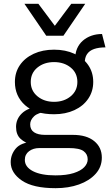

<svg xmlns="http://www.w3.org/2000/svg" viewBox="-20 -770 572 1005"><path d="M514 -592 532 -522Q497 -522 472.5 -513.5Q448 -505 435.5 -486.5Q423 -468 424 -439L374 -460Q373 -491 383.5 -515.5Q394 -540 413.5 -557Q433 -574 458.5 -583Q484 -592 514 -592ZM362 -64Q433 -64 473 -31.5Q513 1 513 55Q513 104 480.5 140Q448 176 393.5 195.5Q339 215 271 215Q153 215 94.5 175Q36 135 36 79Q36 39 62.5 7.5Q89 -24 152 -28L145 -13Q111 -22 87.5 -43.5Q64 -65 64 -106Q64 -147 94.5 -176.5Q125 -206 185 -213L228 -186Q179 -181 158.5 -161.5Q138 -142 138 -119Q138 -91 158.5 -77.5Q179 -64 216 -64ZM270 148Q328 148 365.5 136Q403 124 421 105Q439 86 439 64Q439 37 417.5 21Q396 5 340 5H186Q154 5 132 21.5Q110 38 110 67Q110 104 152.5 126Q195 148 270 148ZM263 -510Q323 -510 369.5 -488.5Q416 -467 442 -429Q468 -391 468 -341Q468 -292 442 -253.5Q416 -215 369.5 -193.5Q323 -172 263 -172Q164 -172 111 -219.5Q58 -267 58 -341Q58 -391 84 -429Q110 -467 156.5 -488.5Q203 -510 263 -510ZM263 -445Q211 -445 176 -416.5Q141 -388 141 -341Q141 -295 176 -266Q211 -237 263 -237Q315 -237 350 -266Q385 -295 385 -341Q385 -388 350 -416.5Q315 -445 263 -445ZM426 -750 312 -583H222L108 -750H181L267 -635L353 -750Z"/></svg>

Font: Work Sans
Style: Regular
Weight: 400
Designer: Wei Huang
Foundry: Wei Huang
Version: Version 2.006; ttfautohint (v1.8.1.43-b0c9)